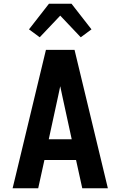

<svg xmlns="http://www.w3.org/2000/svg" viewBox="-20 -1000 640 1020"><path d="M47 0 64 -70 165 -490 224 -735H376L553 0H417L384 -150H216L183 0ZM239 -260H361L311 -490Q308 -503 305.5 -516Q303 -529 300 -542Q297 -529 294.5 -516Q292 -503 289 -490ZM191 -802 134 -844 240 -980H360L466 -844L409 -802L300 -917Z"/></svg>

Font: Iosevka Aile Extrabold
Style: Regular
Weight: 800
Designer: Belleve Invis
Foundry: Belleve Invis
Version: Version 27.3.5; ttfautohint (v1.8.4)